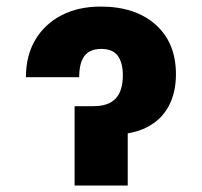

<svg xmlns="http://www.w3.org/2000/svg" viewBox="-20 -573 623 593"><path d="M60.1 -334.5Q60.1 -401.4 89.1 -450.2Q118.2 -499 170.2 -525.9Q222.2 -552.7 291 -552.7Q397.9 -552.7 460.7 -496.8Q523.4 -440.9 523.4 -343.8Q523.4 -286.6 500.7 -244.6Q478 -202.6 433.6 -179.9Q389.2 -157.2 323.7 -157.2H233.9V-245.1H268.6Q315.4 -245.1 337.4 -268.8Q359.4 -292.5 359.4 -340.3Q359.4 -379.4 343.8 -400.6Q328.1 -421.9 293 -421.9Q257.3 -421.9 241 -400.4Q224.6 -378.9 224.6 -334.5ZM210.4 -245.1H374.5V0H210.4Z"/></svg>

Font: Inter 17pt ExtraBold
Style: Regular
Weight: 800
Version: Version 4.001;git-66647c0bb